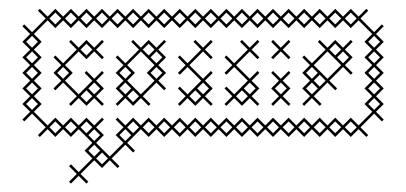

<svg xmlns="http://www.w3.org/2000/svg" viewBox="-20 -346 933 441"><path d="M182.9 71.4 165 53.6 196.4 22.1 214.3 40 232.1 22.1 250 40 254.3 35.7 236.4 17.9 267.9 -13.6 285.7 4.3 290 0 272.1 -17.9 303.6 -49.3 321.4 -31.4 339.3 -49.3 357.1 -31.4 375 -49.3 392.9 -31.4 410.7 -49.3 428.6 -31.4 446.4 -49.3 464.3 -31.4 482.1 -49.3 500 -31.4 517.9 -49.3 535.7 -31.4 553.6 -49.3 571.4 -31.4 589.3 -49.3 607.1 -31.4 625 -49.3 642.9 -31.4 660.7 -49.3 678.6 -31.4 696.4 -49.3 714.3 -31.4 732.1 -49.3 750 -31.4 767.9 -49.3 785.7 -31.4 803.6 -49.3 821.4 -31.4 825.7 -35.7 807.9 -53.6 839.3 -85 857.1 -67.1 861.4 -71.4 843.6 -89.3 861.4 -107.1 843.6 -125 861.4 -142.9 843.6 -160.7 861.4 -178.6 843.6 -196.4 861.4 -214.3 843.6 -232.1 861.4 -250 843.6 -267.9 861.4 -285.7 857.1 -290 839.3 -272.1 807.9 -303.6 825.7 -321.4 821.4 -325.7 803.6 -307.9 785.7 -325.7 767.9 -307.9 750 -325.7 732.1 -307.9 714.3 -325.7 696.4 -307.9 678.6 -325.7 660.7 -307.9 642.9 -325.7 625 -307.9 607.1 -325.7 589.3 -307.9 571.4 -325.7 553.6 -307.9 535.7 -325.7 517.9 -307.9 500 -325.7 482.1 -307.9 464.3 -325.7 446.4 -307.9 428.6 -325.7 410.7 -307.9 392.9 -325.7 375 -307.9 357.1 -325.7 339.3 -307.9 321.4 -325.7 303.6 -307.9 285.7 -325.7 267.9 -307.9 250 -325.7 232.1 -307.9 214.3 -325.7 196.4 -307.9 178.6 -325.7 160.7 -307.9 142.9 -325.7 125 -307.9 107.1 -325.7 89.3 -307.9 71.4 -325.7 67.1 -321.4 85 -303.6 53.6 -272.1 35.7 -290 31.4 -285.7 49.3 -267.9 31.4 -250 49.3 -232.1 31.4 -214.3 49.3 -196.4 31.4 -178.6 49.3 -160.7 31.4 -142.9 49.3 -125 31.4 -107.1 49.3 -89.3 31.4 -71.4 35.7 -67.1 53.6 -85 85 -53.6 67.1 -35.7 71.4 -31.4 89.3 -49.3 107.1 -31.4 125 -49.3 142.9 -31.4 160.7 -49.3 192.1 -17.9 174.3 0 192.1 17.9 160.7 49.3 142.9 31.4 138.6 35.7 156.4 53.6 138.6 71.4 142.9 75.7 160.7 57.9 178.6 75.7ZM232.1 13.6 200.7 -17.9 218.6 -35.7 200.7 -53.6 218.6 -71.4 214.3 -75.7 196.4 -57.9 178.6 -75.7 160.7 -57.9 142.9 -75.7 125 -57.9 107.1 -75.7 89.3 -57.9 57.9 -89.3 75.7 -107.1 57.9 -125 75.7 -142.9 57.9 -160.7 75.7 -178.6 57.9 -196.4 75.7 -214.3 57.9 -232.1 75.7 -250 57.9 -267.9 89.3 -299.3 107.1 -281.4 125 -299.3 142.9 -281.4 160.7 -299.3 178.6 -281.4 196.4 -299.3 214.3 -281.4 232.1 -299.3 250 -281.4 267.9 -299.3 285.7 -281.4 303.6 -299.3 321.4 -281.4 339.3 -299.3 357.1 -281.4 375 -299.3 392.9 -281.4 410.7 -299.3 428.6 -281.4 446.4 -299.3 464.3 -281.4 482.1 -299.3 500 -281.4 517.9 -299.3 535.7 -281.4 553.6 -299.3 571.4 -281.4 589.3 -299.3 607.1 -281.4 625 -299.3 642.9 -281.4 660.7 -299.3 678.6 -281.4 696.4 -299.3 714.3 -281.4 732.1 -299.3 750 -281.4 767.9 -299.3 785.7 -281.4 803.6 -299.3 835 -267.9 817.1 -250 835 -232.1 817.1 -214.3 835 -196.4 817.1 -178.6 835 -160.7 817.1 -142.9 835 -125 817.1 -107.1 835 -89.3 803.6 -57.9 785.7 -75.7 767.9 -57.9 750 -75.7 732.1 -57.9 714.3 -75.7 696.4 -57.9 678.6 -75.7 660.7 -57.9 642.9 -75.7 625 -57.9 607.1 -75.7 589.3 -57.9 571.4 -75.7 553.6 -57.9 535.7 -75.7 517.9 -57.9 500 -75.7 482.1 -57.9 464.3 -75.7 446.4 -57.9 428.6 -75.7 410.7 -57.9 392.9 -75.7 375 -57.9 357.1 -75.7 339.3 -57.9 321.4 -75.7 303.6 -57.9 285.7 -75.7 267.9 -57.9 250 -75.7 245.7 -71.4 263.6 -53.6 245.7 -35.7 263.6 -17.9ZM182.9 -35.7 196.4 -49.3 210 -35.7 196.4 -22.1ZM147.1 -178.6 129.3 -196.4 160.7 -227.9 178.6 -210 196.4 -227.9 214.3 -210 218.6 -214.3 200.7 -232.1 218.6 -250 214.3 -254.3 196.4 -236.4 178.6 -254.3 160.7 -236.4 142.9 -254.3 138.6 -250 156.4 -232.1 125 -200.7 107.1 -218.6 102.9 -214.3 120.7 -196.4 102.9 -178.6 120.7 -160.7 102.9 -142.9 107.1 -138.6 125 -156.4 156.4 -125 138.6 -107.1 142.9 -102.9 160.7 -120.7 178.6 -102.9 196.4 -120.7 214.3 -102.9 218.6 -107.1 200.7 -125 218.6 -142.9 200.7 -160.7 218.6 -178.6 214.3 -182.9 196.4 -165 178.6 -182.9 174.3 -178.6 192.1 -160.7 160.7 -129.3 129.3 -160.7ZM178.6 -138.6 192.1 -125 178.6 -111.4 165 -125ZM303.6 -129.3 272.1 -160.7 290 -178.6 272.1 -196.4 303.6 -227.9 335 -196.4 317.1 -178.6 335 -160.7ZM245.7 -142.9 263.6 -125 245.7 -107.1 250 -102.9 267.9 -120.7 285.7 -102.9 303.6 -120.7 321.4 -102.9 325.7 -107.1 307.9 -125 339.3 -156.4 357.1 -138.6 361.4 -142.9 343.6 -160.7 361.4 -178.6 343.6 -196.4 361.4 -214.3 343.6 -232.1 361.4 -250 357.1 -254.3 339.3 -236.4 321.4 -254.3 303.6 -236.4 285.7 -254.3 281.4 -250 299.3 -232.1 267.9 -200.7 250 -218.6 245.7 -214.3 263.6 -196.4 245.7 -178.6 263.6 -160.7ZM468.6 -214.3 450.7 -232.1 468.6 -250 464.3 -254.3 446.4 -236.4 428.6 -254.3 424.3 -250 442.1 -232.1 410.7 -200.7 392.9 -218.6 388.6 -214.3 406.4 -196.4 388.6 -178.6 392.9 -174.3 410.7 -192.1 442.1 -160.7 410.7 -129.3 392.9 -147.1 388.6 -142.9 406.4 -125 388.6 -107.1 392.9 -102.9 410.7 -120.7 428.6 -102.9 446.4 -120.7 464.3 -102.9 468.6 -107.1 450.7 -125 468.6 -142.9 450.7 -160.7 468.6 -178.6 464.3 -182.9 446.4 -165 415 -196.4 446.4 -227.9 464.3 -210ZM428.6 -138.6 442.1 -125 428.6 -111.4 415 -125ZM325.7 -214.3 339.3 -227.9 352.9 -214.3 339.3 -200.7ZM535.7 -102.9 553.6 -120.7 571.4 -102.9 575.7 -107.1 557.9 -125 575.7 -142.9 557.9 -160.7 575.7 -178.6 571.4 -182.9 553.6 -165 522.1 -196.4 553.6 -227.9 571.4 -210 575.7 -214.3 557.9 -232.1 575.7 -250 571.4 -254.3 553.6 -236.4 535.7 -254.3 531.4 -250 549.3 -232.1 517.9 -200.7 500 -218.6 495.7 -214.3 513.6 -196.4 495.7 -178.6 500 -174.3 517.9 -192.1 549.3 -160.7 517.9 -129.3 500 -147.1 495.7 -142.9 513.6 -125 495.7 -107.1 500 -102.9 517.9 -120.7ZM535.7 -138.6 549.3 -125 535.7 -111.4 522.1 -125ZM647.1 -142.9 629.3 -160.7 647.1 -178.6 642.9 -182.9 625 -165 607.1 -182.9 602.9 -178.6 620.7 -160.7 602.9 -142.9 620.7 -125 602.9 -107.1 607.1 -102.9 625 -120.7 642.9 -102.9 647.1 -107.1 629.3 -125ZM647.1 -214.3 629.3 -232.1 647.1 -250 642.9 -254.3 625 -236.4 607.1 -254.3 602.9 -250 620.7 -232.1 602.9 -214.3 607.1 -210 625 -227.9 642.9 -210ZM732.1 -165 700.7 -196.4 732.1 -227.9 763.6 -196.4ZM674.3 -178.6 692.1 -160.7 674.3 -142.9 692.1 -125 674.3 -107.1 678.6 -102.9 696.4 -120.7 714.3 -102.9 718.6 -107.1 700.7 -125 732.1 -156.4 750 -138.6 754.3 -142.9 736.4 -160.7 767.9 -192.1 785.7 -174.3 790 -178.6 772.1 -196.4 790 -214.3 772.1 -232.1 790 -250 785.7 -254.3 767.9 -236.4 750 -254.3 732.1 -236.4 714.3 -254.3 710 -250 727.9 -232.1 696.4 -200.7 678.6 -218.6 674.3 -214.3 692.1 -196.4ZM754.3 -214.3 767.9 -227.9 781.4 -214.3 767.9 -200.7ZM40 -107.1 53.6 -120.7 67.1 -107.1 53.6 -93.6ZM40 -142.9 53.6 -156.4 67.1 -142.9 53.6 -129.3ZM40 -178.6 53.6 -192.1 67.1 -178.6 53.6 -165ZM40 -214.3 53.6 -227.9 67.1 -214.3 53.6 -200.7ZM40 -250 53.6 -263.6 67.1 -250 53.6 -236.4ZM93.6 -53.6 107.1 -67.1 120.7 -53.6 107.1 -40ZM93.6 -303.6 107.1 -317.1 120.7 -303.6 107.1 -290ZM111.4 -178.6 125 -192.1 138.6 -178.6 125 -165ZM129.3 -53.6 142.9 -67.1 156.4 -53.6 142.9 -40ZM129.3 -303.6 142.9 -317.1 156.4 -303.6 142.9 -290ZM165 -53.6 178.6 -67.1 192.1 -53.6 178.6 -40ZM165 -232.1 178.6 -245.7 192.1 -232.1 178.6 -218.6ZM165 -303.6 178.6 -317.1 192.1 -303.6 178.6 -290ZM182.9 0 196.4 -13.6 210 0 196.4 13.6ZM182.9 -142.9 196.4 -156.4 210 -142.9 196.4 -129.3ZM200.7 17.9 214.3 4.3 227.9 17.9 214.3 31.4ZM200.7 -303.6 214.3 -317.1 227.9 -303.6 214.3 -290ZM236.4 -303.6 250 -317.1 263.6 -303.6 250 -290ZM254.3 -35.7 267.9 -49.3 281.4 -35.7 267.9 -22.1ZM254.3 -142.9 267.9 -156.4 281.4 -142.9 267.9 -129.3ZM254.3 -178.6 267.9 -192.1 281.4 -178.6 267.9 -165ZM272.1 -53.6 285.7 -67.1 299.3 -53.6 285.7 -40ZM272.1 -125 285.7 -138.6 299.3 -125 285.7 -111.4ZM272.1 -303.6 285.7 -317.1 299.3 -303.6 285.7 -290ZM307.9 -53.6 321.4 -67.1 335 -53.6 321.4 -40ZM307.9 -232.1 321.4 -245.7 335 -232.1 321.4 -218.6ZM307.9 -303.6 321.4 -317.1 335 -303.6 321.4 -290ZM325.7 -178.6 339.3 -192.1 352.9 -178.6 339.3 -165ZM343.6 -53.6 357.1 -67.1 370.7 -53.6 357.1 -40ZM343.6 -303.6 357.1 -317.1 370.7 -303.6 357.1 -290ZM379.3 -53.6 392.9 -67.1 406.4 -53.6 392.9 -40ZM379.3 -303.6 392.9 -317.1 406.4 -303.6 392.9 -290ZM415 -53.6 428.6 -67.1 442.1 -53.6 428.6 -40ZM415 -303.6 428.6 -317.1 442.1 -303.6 428.6 -290ZM432.9 -142.9 446.4 -156.4 460 -142.9 446.4 -129.3ZM450.7 -53.6 464.3 -67.1 477.9 -53.6 464.3 -40ZM450.7 -303.6 464.3 -317.1 477.9 -303.6 464.3 -290ZM486.4 -53.6 500 -67.1 513.6 -53.6 500 -40ZM486.4 -303.6 500 -317.1 513.6 -303.6 500 -290ZM522.1 -53.6 535.7 -67.1 549.3 -53.6 535.7 -40ZM522.1 -303.6 535.7 -317.1 549.3 -303.6 535.7 -290ZM540 -142.9 553.6 -156.4 567.1 -142.9 553.6 -129.3ZM557.9 -53.6 571.4 -67.1 585 -53.6 571.4 -40ZM557.9 -303.6 571.4 -317.1 585 -303.6 571.4 -290ZM593.6 -53.6 607.1 -67.1 620.7 -53.6 607.1 -40ZM593.6 -303.6 607.1 -317.1 620.7 -303.6 607.1 -290ZM611.4 -142.9 625 -156.4 638.6 -142.9 625 -129.3ZM629.3 -53.6 642.9 -67.1 656.4 -53.6 642.9 -40ZM629.3 -303.6 642.9 -317.1 656.4 -303.6 642.9 -290ZM665 -53.6 678.6 -67.1 692.1 -53.6 678.6 -40ZM665 -303.6 678.6 -317.1 692.1 -303.6 678.6 -290ZM682.9 -142.9 696.4 -156.4 710 -142.9 696.4 -129.3ZM682.9 -178.6 696.4 -192.1 710 -178.6 696.4 -165ZM700.7 -53.6 714.3 -67.1 727.9 -53.6 714.3 -40ZM700.7 -160.7 714.3 -174.3 727.9 -160.7 714.3 -147.1ZM700.7 -303.6 714.3 -317.1 727.9 -303.6 714.3 -290ZM736.4 -53.6 750 -67.1 763.6 -53.6 750 -40ZM736.4 -232.1 750 -245.7 763.6 -232.1 750 -218.6ZM736.4 -303.6 750 -317.1 763.6 -303.6 750 -290ZM772.1 -53.6 785.7 -67.1 799.3 -53.6 785.7 -40ZM772.1 -303.6 785.7 -317.1 799.3 -303.6 785.7 -290ZM825.7 -107.1 839.3 -120.7 852.9 -107.1 839.3 -93.6ZM825.7 -142.9 839.3 -156.4 852.9 -142.9 839.3 -129.3ZM825.7 -178.6 839.3 -192.1 852.9 -178.6 839.3 -165ZM825.7 -214.3 839.3 -227.9 852.9 -214.3 839.3 -200.7ZM825.7 -250 839.3 -263.6 852.9 -250 839.3 -236.4Z"/></svg>

Font: Gossip Icons Low Cross Stitch
Style: Regular
Weight: 300
Designer: Deborah Khodanovich
Version: Version 1.001;Glyphs 3.3.1 (3343)